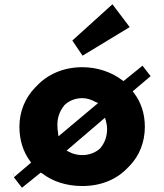

<svg xmlns="http://www.w3.org/2000/svg" viewBox="-20 -850 770 900"><path d="M42 -36C42 -35 43 -26 42 -26L41 -36ZM367 -589 588 -723 507 -830 319 -660ZM292 -144 472 -298 476 -285C479 -274 482 -260 482 -246C482 -212 472 -182 452 -158V-157L450 -155C429 -135 398 -123 366 -123C344 -123 322 -128 304 -138ZM280 -355 282 -357C303 -378 334 -390 366 -390C387 -390 408 -383 426 -373L440 -367L254 -211L252 -228C250 -239 249 -253 249 -266C249 -301 261 -331 280 -354ZM648 -542 559 -470 553 -474C503 -512 437 -535 366 -535C278 -535 203 -502 151 -446L144 -439C99 -392 71 -329 71 -256C71 -194 88 -140 120 -96L126 -88L45 -19L83 30L171 -41L177 -37H178C226 0 290 22 366 22C455 22 529 -10 580 -65L588 -73C633 -120 659 -183 659 -256C659 -317 641 -371 608 -414L602 -422L686 -493ZM426 -368 425 -369ZM252 -223Z"/></svg>

Font: Hussar Woodtype
Style: SeBd
Weight: 900
Foundry: Cannot Into Space Fonts
Version: Version 1.07